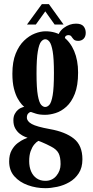

<svg xmlns="http://www.w3.org/2000/svg" viewBox="-20 -686 462 954"><path d="M205.5 249Q160 249 118.8 234.2Q77.5 219.5 51.5 190.2Q25.5 161 25.5 116Q25.5 83 38 60.5Q50.5 38 67.8 25Q85 12 99.2 5.8Q113.5 -0.5 117 -1.5Q113.5 -2.5 102.5 -7Q91.5 -11.5 78.5 -21.2Q65.5 -31 56 -47.5Q46.5 -64 46.5 -88.5Q46.5 -106.5 53.2 -119.5Q60 -132.5 69.8 -140.8Q79.5 -149 89.5 -152Q91.5 -153 95.2 -154Q99 -155 100.5 -154.5Q97.5 -157 88.2 -167Q79 -177 68 -196.2Q57 -215.5 49.2 -246Q41.5 -276.5 41.5 -319.5Q41.5 -379 57.8 -419.2Q74 -459.5 99.5 -484Q125 -508.5 153.2 -519.5Q181.5 -530.5 206 -530.5Q257 -530.5 293 -504.5Q329 -478.5 348.5 -432.5Q368 -386.5 368 -325.5Q368 -261.5 351.8 -220.2Q335.5 -179 310 -156Q284.5 -133 256.2 -124.2Q228 -115.5 204.5 -115.5Q175.5 -115.5 157.8 -121.5Q140 -127.5 135.5 -129Q135 -129.5 134.8 -129.5Q134.5 -129.5 133.5 -129.5Q127 -129.5 120.2 -122.2Q113.5 -115 113.5 -102Q113.5 -83.5 137.5 -70Q161.5 -56.5 228 -44.5Q304.5 -31 347 2.8Q389.5 36.5 389.5 105.5Q389.5 147 371.2 175Q353 203 324.5 219.2Q296 235.5 264.2 242.2Q232.5 249 205.5 249ZM205.5 212.5Q239.5 212.5 260.2 187.5Q281 162.5 281 129.5Q281 94.5 271 75.2Q261 56 233.5 42Q223.5 36.5 211.2 30.8Q199 25 188 20.5Q177 16 170.5 14Q160.5 19.5 150 32.2Q139.5 45 132.2 65.2Q125 85.5 125 114.5Q125 143.5 134.5 165.5Q144 187.5 162 200Q180 212.5 205.5 212.5ZM204.5 -154.5Q216 -154.5 225.8 -165.8Q235.5 -177 241.8 -213Q248 -249 248 -323.5Q248 -395 241.8 -430.8Q235.5 -466.5 225.8 -478.8Q216 -491 205 -491Q194 -491 184 -478.8Q174 -466.5 167.8 -430Q161.5 -393.5 161.5 -321.5Q161.5 -247.5 168 -212Q174.5 -176.5 184.2 -165.5Q194 -154.5 204.5 -154.5ZM264 -491.5Q269.5 -527.5 297.8 -548Q326 -568.5 357.5 -568.5Q384 -568.5 395 -555.5Q406 -542.5 406 -523Q406 -504 395.5 -493.5Q385 -483 369 -483Q353 -483 346.2 -490.2Q339.5 -497.5 335 -504.5Q330.5 -511.5 319 -511.5Q312.5 -511.5 307.2 -507.5Q302 -503.5 302 -490.5ZM114 -564 188 -665.5H223L296 -564H251.5L205 -629.5L158 -564Z"/></svg>

Font: Imbue Thin 10pt
Style: Bold
Weight: 700
Version: Version 1.102